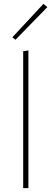

<svg xmlns="http://www.w3.org/2000/svg" viewBox="-20 -974 268 994"><path d="M100 -709 127 -713V0H100ZM44 -781 205 -954 225 -937 60 -768Z"/></svg>

Font: Ysabeau Extralight
Style: Regular
Weight: 200
Designer: Christian Thalmann (Catharsis Fonts)
Version: Version 0.003